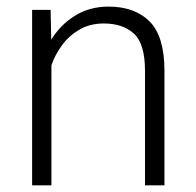

<svg xmlns="http://www.w3.org/2000/svg" viewBox="-20 -558 590 578"><path d="M292.5 -487.3Q251 -487.3 219.7 -469.2Q188.5 -451.2 167.2 -422.6Q146 -394 134.8 -361.8V0H76.7V-528.3H132.3L134.3 -438.5Q161.6 -483.4 205.8 -510.7Q250 -538.1 306.6 -538.1Q385.7 -538.1 430.4 -493.4Q475.1 -448.7 475.1 -344.2V0H416.5V-344.7Q416.5 -426.3 383.1 -456.8Q349.6 -487.3 292.5 -487.3Z"/></svg>

Font: Vazirmatn FD ExtraLight
Style: Regular
Weight: 200
Designer: Saber Rastikerdar
Foundry: Saber Rastikerdar
Version: Version 33.003